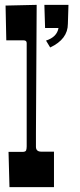

<svg xmlns="http://www.w3.org/2000/svg" viewBox="-20 -770 331 790"><path d="M89.8 -592.8Q89.8 -604 77.1 -604H5.9L2.9 -747.1L130.9 -750Q127.9 -276.9 127.9 -223.6V-166Q127.9 -146 149.9 -146H202.1V0H19L15.1 -145H71.8Q85.4 -145 87.6 -151.6Q89.8 -158.2 89.8 -168ZM261.7 -750 259.3 -671.9Q259.3 -608.9 186.5 -574.7L169.4 -603Q214.4 -617.7 220.7 -654.8H165.5L162.6 -750Z"/></svg>

Font: Smokum
Style: Regular
Weight: 400
Designer: Astigmatic (AOETI)
Foundry: Astigmatic (AOETI)
Version: Version 1.001